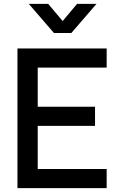

<svg xmlns="http://www.w3.org/2000/svg" viewBox="-20 -970 620 990"><path d="M128.5 -950H228.5L303 -861.5L377.5 -950H477.5L348 -800H258ZM70 0V-720H530V-621.5H174.5V-419.5H470V-321H174.5V-98.5H530V0Z"/></svg>

Font: Manrope ExtraLight SemiBold
Style: Regular
Weight: 600
Version: Version 4.504